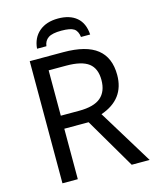

<svg xmlns="http://www.w3.org/2000/svg" viewBox="-131 -995 884 1084"><g transform="rotate(-15 311.0 -452.5)"><path d="M187 -294.9V0H97.2V-713.9H293.9Q426.8 -713.9 490.5 -663.3Q554.2 -612.8 554.2 -511.2Q554.2 -369.1 411.1 -319.8L606.9 0H502L329.1 -294.9ZM187 -371.1H293.9Q380.9 -371.1 420.9 -405.3Q460.9 -439.5 460.9 -506.8Q460.9 -574.2 420.4 -605.2Q379.9 -636.2 289.1 -636.2H187ZM465.8 -771H412.1Q407.7 -806.6 387 -820.3Q366.2 -834 313.5 -834Q260.7 -834 237.3 -818.4Q213.9 -802.7 210 -771H155.3Q160.6 -834 202.6 -869.6Q244.6 -905.3 313.2 -905.3Q381.8 -905.3 421.6 -871.6Q461.4 -837.9 465.8 -771Z"/></g></svg>

Font: NotoSans
Style: Regular
Weight: 400
Designer: Monotype Design team
Foundry: Monotype Imaging Inc.
Version: Version 1.04